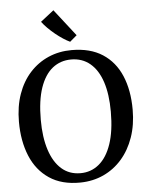

<svg xmlns="http://www.w3.org/2000/svg" viewBox="-64 -1039 851 1103"><g transform="rotate(-5 361.5 -488.0)"><path d="M355.5 11Q247.5 12.5 175.8 -35.8Q104 -84 68.5 -170Q33 -256 33 -367.5Q33 -455.5 58 -526.5Q83 -597.5 128.8 -647.8Q174.5 -698 236 -724.8Q297.5 -751.5 370 -751.5Q477 -751.5 548 -705.5Q619 -659.5 654.5 -576Q690 -492.5 690 -380Q690 -292.5 665 -221Q640 -149.5 595 -98Q550 -46.5 488.8 -18.2Q427.5 10 355.5 11ZM360 -42.5Q421 -42.5 467 -80.5Q513 -118.5 538.5 -193.5Q564 -268.5 564 -379.5Q564 -480.5 540.5 -551.5Q517 -622.5 471.8 -660.2Q426.5 -698 362.5 -698Q301 -698 255.2 -661.8Q209.5 -625.5 184.2 -552.2Q159 -479 159 -367.5Q159 -267.5 182.5 -194.5Q206 -121.5 250.8 -82Q295.5 -42.5 360 -42.5ZM366 -800Q348.5 -808 326.8 -822.2Q305 -836.5 283.2 -854.2Q261.5 -872 242.2 -891.2Q223 -910.5 209.5 -928.5L286 -988.5L406.5 -834L366.5 -800Z"/></g></svg>

Font: Merriweather Medium
Style: Regular
Weight: 500
Version: Version 2.100